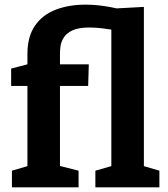

<svg xmlns="http://www.w3.org/2000/svg" viewBox="-20 -806 721 826"><path d="M31.3 0V-71.7L113 -95.7L98 -73.7V-454L113 -436.3H28V-511L111 -532.7L98 -512V-573.7Q98 -648.3 130.2 -695.2Q162.3 -742 219 -764Q275.7 -786 347.7 -786Q388 -786 432.2 -779.3Q476.3 -772.7 523 -759.3L397.3 -765.3L599 -776.3V-73.7L584 -95.7L665.7 -71.7V0H390.3V-71.7L474 -95.7L459 -73.7V-691.3L486.7 -673.7Q451.7 -680.3 420.8 -684Q390 -687.7 365.7 -687.7Q317.7 -687.7 291.7 -675.3Q265.7 -663 254.2 -644.3Q242.7 -625.7 240.3 -607.2Q238 -588.7 238 -576V-512L222.3 -529.3H362L359.3 -436.3H222.3L238 -454V-73.7L223 -95.7L318 -71.7V0Z"/></svg>

Font: Bitter Thin
Style: Regular
Weight: 100
Designer: Sol Matas, and Bitter project Authors
Foundry: Sol Matas
Version: Version 2.002